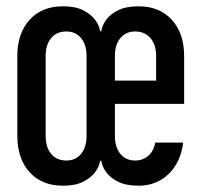

<svg xmlns="http://www.w3.org/2000/svg" viewBox="-20 -580 640 610"><path d="M180 10Q113 10 74 -33Q35 -76 35 -149V-402Q35 -474 74 -517Q113 -560 180 -560Q220 -560 245 -547Q270 -534 283 -516Q296 -498 298 -481H302Q304 -498 316.5 -516Q329 -534 354.5 -547Q380 -560 420 -560Q487 -560 526 -517Q565 -474 565 -402V-250H345V-149Q345 -112 362.5 -91Q380 -70 409 -70Q434 -70 451.5 -85.5Q469 -101 473 -127H562Q554 -64 515.5 -27Q477 10 420 10Q380 10 354.5 -3Q329 -16 316.5 -34Q304 -52 302 -69H298Q296 -52 283 -34Q270 -16 245 -3Q220 10 180 10ZM191 -70Q220 -70 237.5 -91Q255 -112 255 -149V-402Q255 -438 237.5 -459Q220 -480 191 -480Q160 -480 142.5 -459Q125 -438 125 -402V-149Q125 -112 142.5 -91Q160 -70 191 -70ZM345 -324H476V-402Q476 -438 458 -459Q440 -480 409 -480Q380 -480 362.5 -459Q345 -438 345 -402Z"/></svg>

Font: Tiny Medium
Style: Regular
Weight: 500
Monospace: yes
Designer: Philipp Nurullin, Konstantin Bulenkov
Foundry: JetBrains
Version: Version 2.251; ttfautohint (v1.8.4.7-5d5b)